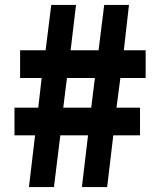

<svg xmlns="http://www.w3.org/2000/svg" viewBox="-20 -763 649 783"><path d="M98 0H200L226 -211H339L314 0H417L442 -211H551V-324H455L471 -445H574V-558H485L506 -743H405L382 -558H268L290 -743H189L166 -558H62V-445H150L136 -324H39V-211H123ZM238 -324 253 -445H367L352 -324Z"/></svg>

Font: Noto Sans Korean Black
Style: Bold
Weight: 900
Designer: Ryoko NISHIZUKA (kana & ideographs); Paul D. Hunt (Latin, Greek & Cyrillic); Wenlong ZHANG (bopomofo); Sandoll Communica
Foundry: Adobe Systems Incorporated
Version: Version 1.000;PS 1;hotconv 1.0.78;makeotf.lib2.5.61930